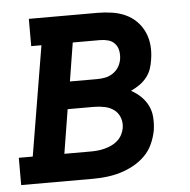

<svg xmlns="http://www.w3.org/2000/svg" viewBox="-66 -573 610 617"><g transform="rotate(-5 239.0 -265.0)"><path d="M-22 0V-88H23L82 -442H49V-530H271Q294 -530 317 -526.5Q340 -523 360 -514Q380 -505 395.5 -489.5Q411 -474 420 -454Q429 -434 431 -411Q433 -388 429 -365Q427 -350 422 -335.5Q417 -321 407 -308.5Q397 -296 384 -287Q371 -278 356 -271Q373 -262 387 -248.5Q401 -235 409.5 -218Q418 -201 419.5 -180.5Q421 -160 418 -139Q414 -117 404.5 -95.5Q395 -74 378.5 -57.5Q362 -41 341 -29.5Q320 -18 298 -11.5Q276 -5 253.5 -2.5Q231 0 209 0ZM163 -318H251Q264 -318 277 -320.5Q290 -323 302 -331Q314 -339 321 -351Q328 -363 330 -376Q332 -390 329.5 -403Q327 -416 318.5 -425.5Q310 -435 297.5 -438.5Q285 -442 271 -442H183ZM125 -88H209Q220 -88 231.5 -89Q243 -90 254.5 -93Q266 -96 277 -101Q288 -106 297 -114Q306 -122 311.5 -132.5Q317 -143 319 -154Q322 -172 316 -188Q310 -204 297 -213.5Q284 -223 267 -226.5Q250 -230 232 -230H148Z"/></g></svg>

Font: Iosevka Slab Semibold Oblique
Style: Regular
Weight: 600
Italic angle: -9°
Monospace: yes
Designer: Belleve Invis
Foundry: Belleve Invis
Version: Version 11.1.1; ttfautohint (v1.8.3)